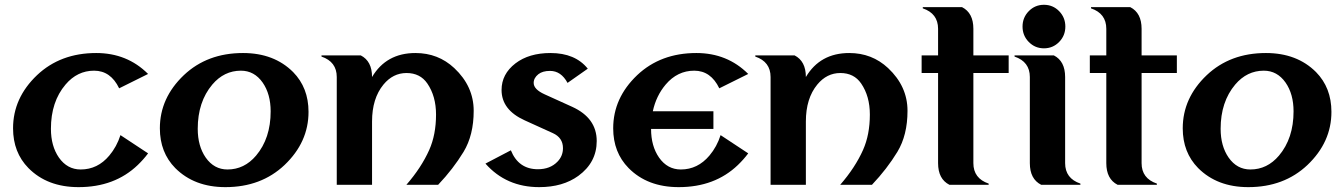

<svg xmlns="http://www.w3.org/2000/svg" viewBox="-20 -767 5581 797"><path d="M306.2 9.8Q176.3 9.8 98.1 -69.3Q34.2 -134.3 34.2 -234.4Q34.2 -360.4 133.8 -455.1Q231 -546.9 379.4 -546.9Q507.8 -546.9 594.7 -460L474.6 -400.4Q439.5 -473.6 370.6 -473.6Q300.8 -473.6 252 -416Q191.4 -344.7 191.4 -232.4Q191.4 -160.6 224.6 -112.8Q259.3 -63.5 314.9 -63.5Q385.3 -63.5 433.6 -121.1Q464.8 -158.2 480 -206.1L594.7 -130.4Q576.2 -105.5 551.8 -82Q456.1 9.8 306.2 9.8Z M924.3 -63.5Q994.1 -63.5 1043 -121.1Q1103.5 -192.9 1103.5 -304.7Q1103.5 -376.5 1070.3 -424.3Q1035.6 -473.6 980 -473.6Q910.2 -473.6 861.3 -416Q800.8 -344.2 800.8 -232.4Q800.8 -160.6 834 -112.8Q868.7 -63.5 924.3 -63.5ZM915.5 9.8Q786.6 9.8 707.5 -69.3Q643.6 -134.3 643.6 -234.4Q643.6 -360.4 743.2 -455.1Q840.3 -546.9 988.8 -546.9Q1117.7 -546.9 1196.8 -467.8Q1260.7 -402.8 1260.7 -302.7Q1260.7 -176.8 1161.1 -82Q1064 9.8 915.5 9.8Z M1377.9 0V-447.3Q1377.9 -510.7 1314.5 -532.2V-537.1H1477.5Q1524.4 -513.2 1524.4 -447.3Q1583.5 -546.9 1704.6 -546.9Q1798.8 -546.9 1865.7 -484.4Q1946.3 -408.7 1946.3 -307.1Q1946.3 -206.1 1904.3 -136.7Q1861.3 -65.9 1798.8 0H1667Q1729 -71.3 1761.7 -144.5Q1790 -208 1790 -291.5Q1790 -367.7 1753.9 -420.4Q1724.1 -463.9 1667.5 -463.9Q1611.3 -463.9 1571.8 -416Q1524.4 -358.4 1524.4 -262.7V0Z M2218.3 9.8Q2081.5 9.8 1995.1 -87.9L2100.6 -143.1Q2132.3 -64.5 2212.9 -64.5Q2263.7 -64.5 2293.9 -95.7Q2316.9 -119.1 2316.9 -151.9Q2316.9 -195.3 2274.9 -214.4L2157.7 -267.6Q2062 -311 2062 -393.6Q2062 -459.5 2119.6 -503.9Q2175.8 -546.9 2265.1 -546.9Q2367.7 -546.9 2419.9 -481.9L2335.9 -422.9Q2309.1 -472.7 2263.2 -472.7Q2232.4 -472.7 2214.8 -459Q2195.3 -443.4 2195.3 -422.9Q2195.3 -396 2240.7 -375.5L2355 -323.7Q2457 -277.3 2457 -181.6Q2457 -92.8 2380.9 -37.1Q2316.4 9.8 2218.3 9.8Z M2797.4 9.8Q2667.5 9.8 2589.4 -69.3Q2525.4 -134.3 2525.4 -234.4Q2525.4 -360.4 2625 -455.1Q2722.2 -546.9 2870.6 -546.9Q2999 -546.9 3085.9 -460L2965.8 -400.4Q2930.7 -473.6 2861.8 -473.6Q2792 -473.6 2743.2 -416Q2703.6 -369.1 2689.9 -305.2H2941.4V-231.9H2682.6Q2682.6 -160.6 2715.8 -112.8Q2750.5 -63.5 2806.2 -63.5Q2876 -63.5 2924.8 -121.1Q2956.1 -158.2 2971.2 -206.1L3085.9 -130.4Q3067.4 -105.5 3043 -82Q2947.3 9.8 2797.4 9.8Z M3178.7 0V-447.3Q3178.7 -510.7 3115.2 -532.2V-537.1H3278.3Q3325.2 -513.2 3325.2 -447.3Q3384.3 -546.9 3505.4 -546.9Q3599.6 -546.9 3666.5 -484.4Q3747.1 -408.7 3747.1 -307.1Q3747.1 -206.1 3705.1 -136.7Q3662.1 -65.9 3599.6 0H3467.8Q3529.8 -71.3 3562.5 -144.5Q3590.8 -208 3590.8 -291.5Q3590.8 -367.7 3554.7 -420.4Q3524.9 -463.9 3468.3 -463.9Q3412.1 -463.9 3372.6 -416Q3325.2 -358.4 3325.2 -262.7V0Z M3920.9 0Q3874 -23.9 3874 -89.8V-463.9H3805.7V-537.1H3874V-647.5Q3874 -710.9 3810.5 -732.4V-737.3H3973.6Q4020.5 -713.4 4020.5 -647.5V-537.1H4167V-463.9H4020.5V-89.8Q4020.5 -26.4 4084 -4.9V0Z M4301.8 0Q4254.9 -23.9 4254.9 -89.8V-447.3Q4254.9 -510.7 4191.4 -532.2V-537.1H4354.5Q4401.4 -513.2 4401.4 -447.3V-89.8Q4401.4 -26.4 4464.8 -4.9V0ZM4250.5 -720.7Q4276.4 -747.1 4313.5 -747.1Q4350.6 -747.1 4376.5 -720.7Q4402.3 -694.3 4402.3 -656.7Q4402.3 -619.1 4376.5 -592.8Q4350.6 -566.4 4313.5 -566.4Q4276.4 -566.4 4250.5 -592.8Q4224.6 -619.1 4224.6 -656.7Q4224.6 -694.3 4250.5 -720.7Z M4619.1 0Q4572.3 -23.9 4572.3 -89.8V-463.9H4503.9V-537.1H4572.3V-647.5Q4572.3 -710.9 4508.8 -732.4V-737.3H4671.9Q4718.8 -713.4 4718.8 -647.5V-537.1H4865.2V-463.9H4718.8V-89.8Q4718.8 -26.4 4782.2 -4.9V0Z M5170.4 -63.5Q5240.2 -63.5 5289.1 -121.1Q5349.6 -192.9 5349.6 -304.7Q5349.6 -376.5 5316.4 -424.3Q5281.7 -473.6 5226.1 -473.6Q5156.2 -473.6 5107.4 -416Q5046.9 -344.2 5046.9 -232.4Q5046.9 -160.6 5080.1 -112.8Q5114.7 -63.5 5170.4 -63.5ZM5161.6 9.8Q5032.7 9.8 4953.6 -69.3Q4889.6 -134.3 4889.6 -234.4Q4889.6 -360.4 4989.3 -455.1Q5086.4 -546.9 5234.9 -546.9Q5363.8 -546.9 5442.9 -467.8Q5506.8 -402.8 5506.8 -302.7Q5506.8 -176.8 5407.2 -82Q5310.1 9.8 5161.6 9.8Z"/></svg>

Font: Berenika
Style: Bold
Weight: 700
Designer: Wojciech Kalinowski "wmk69" (wmk69@o2.pl)
Foundry: Wojciech Kalinowski "wmk69" (wmk69@o2.pl)
Version: Version 3.1.0; 2021-05-14